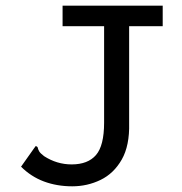

<svg xmlns="http://www.w3.org/2000/svg" viewBox="-20 -643 640 675"><path d="M234 12Q180 12 134.5 -5Q89 -22 54 -57L100 -122L106 -130L112 -126Q114 -117 118 -110.5Q122 -104 135 -94Q180 -65 232 -65Q289 -65 317.5 -98Q346 -131 346 -212V-551H200V-623H552V-551H434V-210Q436 -131 408 -82Q380 -33 333.5 -10.5Q287 12 234 12Z"/></svg>

Font: Inconsolata Expanded Medium
Style: Regular
Weight: 500
Width: 7
Monospace: yes
Designer: Raph Levien, Cyreal, Brenton Simpson
Foundry: Raph Levien, Cyreal, Google
Version: Version 3.001; ttfautohint (v1.8.2.53-6de2)